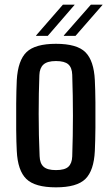

<svg xmlns="http://www.w3.org/2000/svg" viewBox="-20 -796 479 824"><path d="M220 8Q130 8 93 -28Q56 -64 52 -148Q50 -184 49.5 -239Q49 -294 49.5 -351.5Q50 -409 52 -452Q57 -537 94 -572.5Q131 -608 220 -608Q311 -608 347 -571.5Q383 -535 387 -452Q389 -412 389.5 -357.5Q390 -303 389.5 -247.5Q389 -192 387 -148Q383 -64 346.5 -28Q310 8 220 8ZM220 -66Q258 -66 273.5 -80.5Q289 -95 290 -125Q293 -215 293 -299.5Q293 -384 290 -475Q289 -506 273 -520Q257 -534 220 -534Q183 -534 166.5 -519Q150 -504 149 -474Q146 -398 146 -307Q146 -216 150 -126Q151 -95 167 -80.5Q183 -66 220 -66ZM304 -642H254V-644L370 -776H420V-775ZM135 -642V-644L250 -776H300V-775L185 -642Z"/></svg>

Font: Big Shoulders Text SemiBold
Style: Regular
Weight: 600
Designer: Patric King
Foundry: XO Type Co
Version: Version 1.000; ttfautohint (v1.8.2)